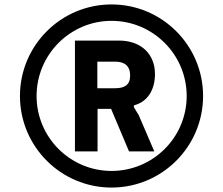

<svg xmlns="http://www.w3.org/2000/svg" viewBox="-20 -780 1006 866"><path d="M483 66C711 66 896 -119 896 -347C896 -575 711 -760 483 -760C255 -760 70 -575 70 -347C70 -119 255 66 483 66ZM483 -9C297 -9 145 -160 145 -347C145 -534 297 -686 483 -686C670 -686 822 -534 822 -347C822 -160 670 -9 483 -9ZM318 -97H420V-289H481L562 -97H676L606 -260L586 -293C582 -300 582 -304 588 -306C645 -322 679 -374 679 -446C679 -533 620 -597 516 -597H318ZM499 -382H419V-502H499C542 -502 567 -483 567 -439C567 -397 542 -382 499 -382Z"/></svg>

Font: Finlandica Medium
Style: Regular
Weight: 500
Designer: Niklas Ekholm, Juho Hiilivirta, Jaakko Suomalainen
Foundry: Helsinki Type Studio
Version: Version 2.000;Glyphs 3.2 (3202)